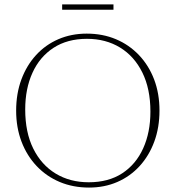

<svg xmlns="http://www.w3.org/2000/svg" viewBox="-20 -838 794 868"><path d="M372 -686Q444 -686 504 -660.8Q564 -635.5 608.2 -589Q652.5 -542.5 676.8 -478.8Q701 -415 701 -338.5Q701 -261.5 677.5 -197.8Q654 -134 611.2 -87.2Q568.5 -40.5 510.2 -15.2Q452 10 382.5 10Q310.5 10 250.2 -15.2Q190 -40.5 145.8 -87.2Q101.5 -134 77.2 -197.8Q53 -261.5 53 -337.5Q53 -414.5 76.5 -478.2Q100 -542 142.8 -588.8Q185.5 -635.5 244 -660.8Q302.5 -686 372 -686ZM381 -14Q470.5 -14 532.5 -54.5Q594.5 -95 627.2 -167.2Q660 -239.5 660 -333.5Q660 -436.5 623.5 -510.2Q587 -584 522.5 -623.2Q458 -662.5 373 -662.5Q284.5 -662.5 222 -621.8Q159.5 -581 126.8 -509Q94 -437 94 -343Q94 -239.5 130.5 -166Q167 -92.5 231.8 -53.2Q296.5 -14 381 -14ZM261 -794V-818H493V-794Z"/></svg>

Font: Newsreader 16pt 16pt ExtraLight
Style: Regular
Weight: 250
Version: Version 1.003